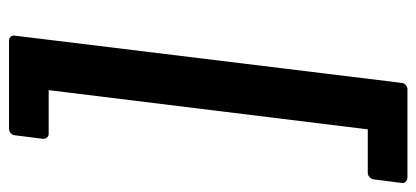

<svg xmlns="http://www.w3.org/2000/svg" viewBox="-269 -491 924 426"><g transform="rotate(90 193.0 -278.0)"><path d="M59 152C58 157 62 164 70 164H266C271 164 279 160 280 152L288 89C289 84 285 76 277 76H180L267 -632H364C369 -632 377 -637 378 -645L386 -708C387 -713 382 -720 374 -720H178C173 -720 165 -716 164 -708Z"/></g></svg>

Font: Falling Sky
Style: BdObl
Weight: 700
Designer: Paul D. Hunt
Foundry: Adobe Systems Incorporated
Version: Version 1.02